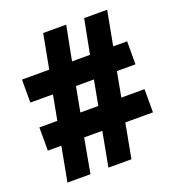

<svg xmlns="http://www.w3.org/2000/svg" viewBox="-127 -794 815 894"><g transform="rotate(-20 280.0 -346.5)"><path d="M55 0 87 -171H20V-286H109L132 -409H20V-523H155L187 -693H301L268 -523H357L390 -693H504L472 -523H541V-409H449L426 -286H541V-171H404L372 0H258L290 -171H200L169 0ZM223 -286H312L335 -409H246Z"/></g></svg>

Font: Ubuntu Sans Mono
Style: Regular
Weight: 400
Monospace: yes
Designer: Dalton Maag Ltd
Foundry: Dalton Maag Ltd
Version: Version 1.006